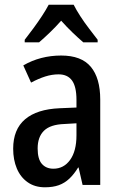

<svg xmlns="http://www.w3.org/2000/svg" viewBox="-20 -786 512 816"><path d="M240 -550Q326 -550 366 -502Q406 -454 406 -363V0H331L314 -74H312Q295 -46 275 -27Q255 -8 230 1Q205 10 171 10Q128 10 97.5 -11.5Q67 -33 51.5 -70Q36 -107 36 -154Q36 -236 86.5 -279Q137 -322 234 -326L305 -329V-361Q305 -418 286 -444Q267 -470 229 -470Q201 -470 172.5 -461Q144 -452 112 -435L79 -508Q115 -529 155.5 -539.5Q196 -550 240 -550ZM254 -259Q194 -257 167 -230.5Q140 -204 140 -155Q140 -110 158 -89.5Q176 -69 207 -69Q251 -69 278 -106.5Q305 -144 305 -211V-262ZM293 -766Q304 -744 321.5 -717Q339 -690 359 -664Q379 -638 395 -617V-606H334Q312 -625 288 -648Q264 -671 240 -698Q216 -671 191 -647Q166 -623 146 -606H85V-617Q103 -640 122.5 -666.5Q142 -693 159 -719Q176 -745 187 -766Z"/></svg>

Font: Noto Sans Bengali Condensed Medium
Style: Regular
Weight: 500
Width: 3
Designer: Jelle Bosma - Monotype Design Team
Foundry: Monotype Imaging Inc.
Version: Version 2.003